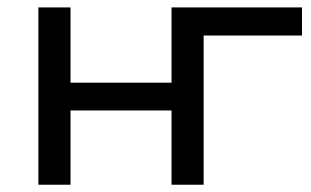

<svg xmlns="http://www.w3.org/2000/svg" viewBox="-20 -508 855 528"><path d="M85.6 -487.6V0H173.9V-204.2H451.7V0H540V-487.6H451.7V-280.6H173.9V-487.6ZM810.5 -410.3V-487.6H451.7V0H540V-410.3Z"/></svg>

Font: Montserrat Ace
Style: Regular
Weight: 500
Designer: Julieta Ulanovsky
Foundry: Julieta Ulanovsky
Version: Version 1